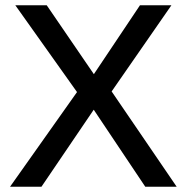

<svg xmlns="http://www.w3.org/2000/svg" viewBox="-20 -708 707 728"><path d="M335.4 -292 137.2 0H18.1L272 -358.9L38.1 -688H157.2L335.9 -426.8L510.7 -688H629.9L403.3 -361.3L649.9 0H530.8Z"/></svg>

Font: Arimo Medium
Style: Regular
Weight: 500
Designer: Steve Matteson
Foundry: Monotype Imaging Inc.
Version: Version 1.33